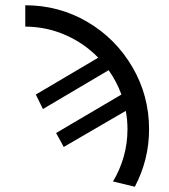

<svg xmlns="http://www.w3.org/2000/svg" viewBox="-20 -708 640 729"><path d="M546 -217Q546 -102 492 1L409 -19Q435.5 -63 449.8 -113.2Q464 -163.5 464 -217Q464 -254.5 457.5 -287L222 -150L193 -203L441 -349Q423.5 -397.5 392.5 -441.5L143 -294L116 -349L353 -489Q299 -544.5 227.5 -575.5Q156 -606.5 76 -607V-688Q204 -688 311.8 -624.8Q419.5 -561.5 482.8 -453.2Q546 -345 546 -217Z"/></svg>

Font: JuliaMono
Style: Regular
Weight: 400
Monospace: yes
Designer: cormullion
Foundry: corm
Version: Version 0.055; ttfautohint (v1.8.4)